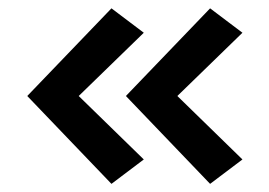

<svg xmlns="http://www.w3.org/2000/svg" viewBox="-20 -506 662 472"><path d="M254 -54 47 -270 254 -485.5 333.5 -425.5 173.5 -270 333.5 -114ZM496.5 -54 289.5 -270 496.5 -485.5 576 -425.5 416 -270 576 -114Z"/></svg>

Font: Karla
Style: Bold
Weight: 700
Designer: Jonathan Pinhorn
Version: Version 2.004; ttfautohint (v1.8.4.7-5d5b);gftools[0.9.33]